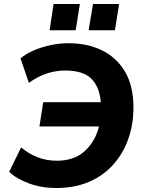

<svg xmlns="http://www.w3.org/2000/svg" viewBox="-20 -933 723 964"><path d="M261 11Q189 11 126 -12Q63 -35 26 -70L86 -193Q166 -126 264 -126Q352 -126 405 -174Q458 -222 477 -298H178L197 -420H486Q480 -496 439 -537.5Q398 -579 306 -579Q262 -579 216.5 -564.5Q171 -550 125 -517L83 -640Q112 -664 152 -681Q192 -698 236.5 -707Q281 -716 324 -716Q419 -716 492.5 -680Q566 -644 608 -572.5Q650 -501 650 -393Q650 -308 624 -235Q598 -162 548.5 -106.5Q499 -51 427 -20Q355 11 261 11ZM425 -781 447 -913H578L557 -781ZM229 -781 249 -913H381L360 -781Z"/></svg>

Font: Nunito Sans ExtraBold
Style: Italic
Weight: 800
Italic angle: -9°
Designer: Vernon Adams
Foundry: Vernon Adams
Version: Version 3.006; ttfautohint (v1.8.3)